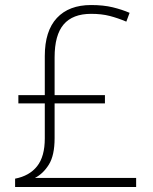

<svg xmlns="http://www.w3.org/2000/svg" viewBox="-20 -743 610 763"><path d="M342 -723Q391 -723 428 -714Q465 -705 495 -692L482 -657Q449 -671 416.5 -679.5Q384 -688 342 -688Q269 -688 233 -646Q197 -604 197 -515V-365H397V-332H197V-194Q197 -126 174.5 -89.5Q152 -53 119 -36H521V0H40V-33Q97 -44 127.5 -82.5Q158 -121 158 -193V-332H53V-365H158V-520Q158 -620 206 -671.5Q254 -723 342 -723Z"/></svg>

Font: Noto Sans Bengali UI ExtraLight
Style: Regular
Weight: 200
Designer: Jelle Bosma - Monotype Design Team
Foundry: Monotype Imaging Inc.
Version: Version 2.003; ttfautohint (v1.8.4.7-5d5b)